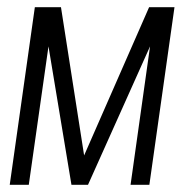

<svg xmlns="http://www.w3.org/2000/svg" viewBox="-20 -515 513 535"><path d="M7.1 0 77.1 -495H149.9L214.4 -81.9L395.5 -495H466.2L396.2 0H343.8L398.1 -385.8L225.2 0H179.1L115.1 -385.8L60.2 0Z"/></svg>

Font: Alumni Sans SC Thin
Style: Italic
Weight: 100
Italic angle: -8°
Designer: Robert E. Leuschke
Foundry: Robert E. Leuschke
Version: Version 1.016